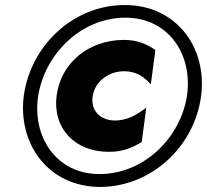

<svg xmlns="http://www.w3.org/2000/svg" viewBox="-20 -730 819 760"><path d="M74 -350C50 -157 174 9 375 10C579 10 750 -150 776 -350C801 -544 676 -710 475 -710C271 -711 101 -550 74 -350ZM131 -350C158 -519 304 -661 478 -660C650 -659 744 -511 720 -350C693 -181 547 -40 372 -41C201 -42 107 -190 131 -350ZM347 -350C357 -410 412 -448 471 -448C522 -448 552 -424 577 -396L595 -532C560 -556 524 -572 471 -572C332 -572 221 -482 204 -351C188 -222 276 -128 413 -129C467 -129 505 -146 541 -168L559 -304C526 -279 486 -252 432 -253C376 -255 338 -292 347 -350Z"/></svg>

Font: Jost* Black
Style: Italic
Weight: 900
Italic angle: -10°
Version: Version 3.7